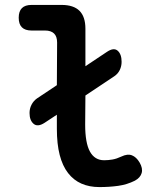

<svg xmlns="http://www.w3.org/2000/svg" viewBox="-20 -750 640 780"><path d="M161 -251Q133 -233 116.5 -247Q100 -261 100 -291Q100 -309 108 -324.5Q116 -340 130 -350L211 -404L212 -577Q212 -602 199.5 -614Q187 -626 163 -626H108Q82 -626 69 -639Q56 -652 56 -678Q56 -704 69 -717Q82 -730 108 -730H230Q279 -730 303 -706Q327 -682 327 -633V-481L414 -539Q442 -558 458 -544Q474 -530 474 -499Q474 -481 466.5 -465.5Q459 -450 444 -440L327 -362L326 -244Q326 -169 345.5 -134Q365 -99 403 -99Q420 -99 437 -102Q454 -105 473 -114Q498 -126 516 -119Q534 -112 547 -90Q561 -66 555.5 -47Q550 -28 528 -16Q496 0 460 5Q424 10 384 10Q343 10 311 -4Q279 -18 256.5 -47Q234 -76 222.5 -120.5Q211 -165 211 -227V-284Z"/></svg>

Font: Maple Mono NL SemiBold
Style: Regular
Weight: 600
Monospace: yes
Designer: subframe7536
Version: Version 7.000